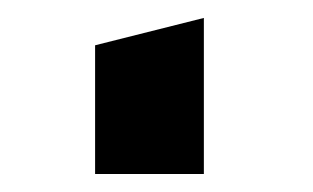

<svg xmlns="http://www.w3.org/2000/svg" viewBox="-20 -343 346 212"><path d="M85 -150.9V-293L205.1 -323.2V-150.9Z"/></svg>

Font: Wesal
Style: Regular
Weight: 500
Designer: Ahmed zaza
Foundry: Ahmed zaza
Version: Version 2.01